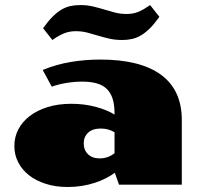

<svg xmlns="http://www.w3.org/2000/svg" viewBox="-20 -728 800 757"><path d="M149.9 -616.7Q168.9 -643.6 186.3 -661.1Q203.6 -678.7 220.9 -689.2Q238.3 -699.7 256.6 -703.9Q274.9 -708 296.4 -708Q324.2 -708 347.4 -702.4Q370.6 -696.8 392.1 -690.2Q413.6 -683.6 434.6 -678.2Q455.6 -672.9 479 -672.9Q490.7 -672.9 501.5 -674.6Q512.2 -676.3 523.2 -680.4Q534.2 -684.6 545.9 -691.4Q557.6 -698.2 571.8 -708L608.4 -661.6Q589.4 -634.8 571.8 -617.2Q554.2 -599.6 536.9 -589.1Q519.5 -578.6 501.2 -574.5Q482.9 -570.3 461.9 -570.3Q434.1 -570.3 410.6 -575.7Q387.2 -581.1 366 -587.6Q344.7 -594.2 323.7 -599.6Q302.7 -605 279.3 -605Q267.6 -605 256.8 -603.3Q246.1 -601.6 235.1 -597.4Q224.1 -593.3 212.4 -586.7Q200.7 -580.1 186.5 -570.3ZM36.6 -152.3Q36.6 -187.5 52.2 -217.8Q67.9 -248 97.2 -270.5Q126.5 -293 168 -305.9Q209.5 -318.8 260.7 -318.8Q312 -318.8 356.7 -306.9Q401.4 -294.9 431.6 -276.4V-280.3Q431.6 -314.5 424.1 -338.4Q416.5 -362.3 400.9 -377.4Q385.3 -392.6 361.1 -399.4Q336.9 -406.2 304.2 -406.2Q274.4 -406.2 242.7 -401.1Q210.9 -396 184.1 -386.2L148.4 -452.1Q201.7 -474.1 258.5 -483.6Q315.4 -493.2 376 -493.2Q453.6 -493.2 513.4 -478.3Q573.2 -463.4 614 -433.8Q654.8 -404.3 675.8 -359.6Q696.8 -314.9 696.8 -254.9V0H449.2L432.6 -46.9Q418 -35.6 397.9 -25.4Q377.9 -15.1 354 -7.3Q330.1 0.5 303.2 4.9Q276.4 9.3 247.1 9.3Q199.2 9.3 160.4 -3.2Q121.6 -15.6 94.2 -37.1Q66.9 -58.6 51.8 -88.1Q36.6 -117.7 36.6 -152.3ZM310.1 -162.6Q310.1 -136.2 327.1 -119.9Q344.2 -103.5 373 -103.5Q388.7 -103.5 403.8 -108.6Q418.9 -113.8 431.6 -124V-206.5Q407.2 -221.2 377.9 -221.2Q344.7 -221.2 327.4 -204.8Q310.1 -188.5 310.1 -162.6Z"/></svg>

Font: Poller One
Style: Regular
Weight: 400
Designer: Yvonne Schttler
Foundry: Yvonne Schttler
Version: Version 1.002